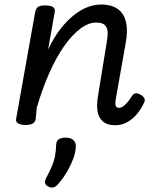

<svg xmlns="http://www.w3.org/2000/svg" viewBox="-20 -539 686 851"><path d="M490 16Q459 16 441.5 3.5Q424 -9 417 -28.5Q410 -48 410.5 -73Q411 -98 416 -124L453 -351Q458 -378 457 -397.5Q456 -417 444.5 -428Q433 -439 406 -439Q372 -439 336 -412Q300 -385 265 -335.5Q230 -286 199 -216.5Q168 -147 143 -62L138 -11Q136 2 125 8.5Q114 15 92 15Q73 15 60.5 8Q48 1 52 -15L136 -486Q140 -503 149.5 -509Q159 -515 179 -515Q206 -515 216 -507Q226 -499 222 -482L193 -319Q218 -372 247 -409.5Q276 -447 307 -471.5Q338 -496 368.5 -507.5Q399 -519 429 -519Q472 -519 500 -500.5Q528 -482 538 -443Q548 -404 536 -342L494 -105Q491 -87 491.5 -77.5Q492 -68 496.5 -64.5Q501 -61 507 -61Q516 -61 525 -67Q534 -73 544 -84.5Q554 -96 565 -114Q571 -123 579.5 -125Q588 -127 600 -121Q615 -113 619.5 -103.5Q624 -94 619 -85Q609 -62 591 -38.5Q573 -15 547.5 0.5Q522 16 490 16ZM194 288Q182 282 180 272.5Q178 263 185 249Q200 221 209.5 199Q219 177 223.5 154.5Q228 132 229 102Q230 85 241 78Q252 71 271 71Q294 71 305.5 82Q317 93 316 112Q315 137 304.5 165Q294 193 278 220.5Q262 248 242 272Q230 287 219 291Q208 295 194 288Z"/></svg>

Font: Playwrite DE VA
Style: Regular
Weight: 400
Designer: Veronika Burian, José Scaglione
Foundry: TypeTogether
Version: Version 1.002